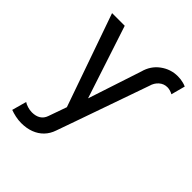

<svg xmlns="http://www.w3.org/2000/svg" viewBox="-206 -642 990 990"><g transform="rotate(45 289.0 -147.0)"><path d="M557.6 -428.2 578.1 -504.9Q573.2 -507.3 568.1 -509Q563 -510.7 557.6 -512.2Q538.1 -517.6 515.6 -517.6Q463.4 -517.6 421.1 -486.3Q378.9 -455.1 364.7 -401.4L446.3 -378.4Q453.6 -405.8 472.9 -422.6Q492.2 -439.5 517.6 -439.5Q527.3 -439.5 537.6 -436.5Q548.3 -433.6 557.6 -428.2ZM269.5 124.5 313.5 0 446.3 -378.4 364.7 -401.4 268.6 -109.4 137.7 -507.8H45.4L223.6 0L188 100.6Q180.2 123 161.6 134.8Q143.1 146.5 114.7 146.5Q99.1 146.5 82.5 141.4Q65.9 136.2 56.2 129.4L34.2 209Q50.8 215.3 72.5 220Q94.2 224.6 114.7 224.6Q153.3 224.6 184.3 212.9Q215.3 201.2 237.1 178.7Q258.8 156.2 269.5 124.5Z"/></g></svg>

Font: Giphurs
Style: Regular
Weight: 400
Version: Version 2.010